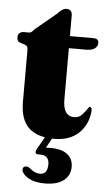

<svg xmlns="http://www.w3.org/2000/svg" viewBox="-59 -602 469 848"><g transform="rotate(5 175.5 -178.0)"><path d="M33 -392.5 9.5 -400Q1 -403.5 -1.5 -409.5Q-4 -415.5 -4 -424Q-4 -434.5 3.2 -441.2Q10.5 -448 22 -448H46.5Q51 -448 55.8 -451.5Q60.5 -455 69.5 -465.5L162 -542Q182.5 -566.5 202 -566.5Q226.5 -566.5 226.5 -537.5V-448H331Q354 -448 354 -428.5Q354 -414 341.5 -404.2Q329 -394.5 301.5 -394.5H226.5V-166.5Q226.5 -93 276.5 -93Q298 -93 312.2 -109.2Q326.5 -125.5 338.5 -143.5Q343 -145.5 347 -141.5Q351 -137.5 350.5 -126.5Q345 -65.5 305 -27.8Q265 10 197.5 10Q121 10 83 -26.5Q45 -63 45 -141.5V-367.5Q45 -378 43 -383.2Q41 -388.5 33 -392.5ZM162.5 -6H196L164 52Q173 51.5 186 51.5Q234 51.5 259.2 71.5Q284.5 91.5 284.5 126.5Q284.5 165 255.5 187.5Q226.5 210 172 210Q128 210 101.5 195.2Q75 180.5 69.5 161.5Q68 143.5 83.5 142.5Q89 141.5 93.5 143.8Q98 146 103 150Q124 169 147.5 169Q181 169 181 124Q181 84.5 141 84.5H132.5Q114 84.5 123 64Z"/></g></svg>

Font: Fraunces 144pt Soft Black
Style: Regular
Weight: 900
Version: Version 1.000;[b76b70a41]